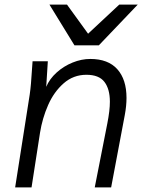

<svg xmlns="http://www.w3.org/2000/svg" viewBox="-20 -817 640 837"><path d="M118.5 -501.5 122 -550H188.5L181.5 -438.5Q196 -473 226.8 -500.8Q257.5 -528.5 296.2 -544.2Q335 -560 373.5 -560Q451.5 -560 491.5 -515.2Q531.5 -470.5 531.5 -390Q531.5 -355.5 524 -315.5L464.5 0H393L448 -279.5Q459 -335.5 459 -373.5Q459 -429 435.2 -460Q411.5 -491 356.5 -491Q300 -491 257.5 -453.8Q215 -416.5 189.8 -359Q164.5 -301.5 154.5 -238.5L117.5 0H46L109.5 -404.5Q113 -428.5 115 -453Q117 -477.5 118.5 -501.5ZM195.5 -797H272L364 -670L500 -797H580.5L411 -619.5H304.5Z"/></svg>

Font: JuliaMono Light
Style: Italic
Weight: 300
Italic angle: -9°
Monospace: yes
Designer: cormullion
Foundry: corm
Version: Version 0.054; ttfautohint (v1.8.4)